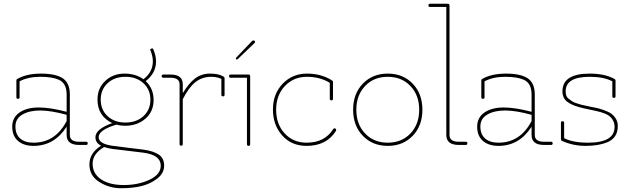

<svg xmlns="http://www.w3.org/2000/svg" viewBox="-20 -770 3351 1020"><path d="M158 5Q106 5 75.5 -21.5Q45 -48 45 -97Q45 -146 84 -172.5Q123 -199 185.5 -199Q248 -199 334 -176V-268Q334 -329 291 -347Q256 -362 193 -362Q130 -362 84 -338V-253Q84 -245 75.5 -245Q67 -245 67 -253V-343Q67 -348 71 -350Q120 -379 198 -379Q276 -379 313.5 -354Q351 -329 351 -268V-53Q351 -17 400 -17H438Q446 -17 446 -8.5Q446 0 438 0H400Q334 0 334 -53V-97Q269 5 158 5ZM334 -160Q251 -183 193.5 -183Q136 -183 99 -161.5Q62 -140 62 -98Q62 -56 87.5 -34Q113 -12 158 -12Q274 -12 334 -127Z M517 4Q487 -11 487 -41Q487 -84 576 -116Q498 -154 498 -241Q498 -302 539.5 -340.5Q581 -379 641 -379Q701 -379 742 -349Q792 -387 792 -444Q792 -470 780 -501Q776 -508 781 -510.5Q786 -513 788 -513Q793 -513 795 -507Q809 -472 809 -444Q809 -382 754 -339Q796 -300 796 -238.5Q796 -177 752.5 -139.5Q709 -102 646 -102Q619 -102 599 -108Q504 -80 504 -41Q504 -7 574 4Q609 9 668.5 16Q728 23 743 25Q794 32 823 51Q852 70 852 110Q852 150 815.5 178.5Q779 207 731.5 218.5Q684 230 622.5 230Q561 230 508 197Q455 164 455 103.5Q455 43 517 4ZM533 11Q472 47 472 99.5Q472 152 516.5 182.5Q561 213 637.5 213Q714 213 774 185Q834 157 834 110Q834 53 741 41Q596 24 575.5 21Q555 18 533 11ZM779 -240.5Q779 -294 742 -328Q705 -362 646.5 -362Q588 -362 551.5 -328Q515 -294 515 -240.5Q515 -187 551.5 -153Q588 -119 646.5 -119Q705 -119 742 -153Q779 -187 779 -240.5Z M951 -4Q951 4 942.5 4Q934 4 934 -4V-322Q934 -357 885 -357H848Q839 -357 839 -365.5Q839 -374 848 -374H887Q951 -374 951 -322V-275Q982 -327 1016 -353Q1050 -379 1096 -379Q1142 -379 1168 -363Q1173 -360 1173 -355V-266Q1173 -258 1164.5 -258Q1156 -258 1156 -266V-351Q1132 -362 1103 -362Q1054 -362 1018.5 -334Q983 -306 951 -243Z M1309 -4Q1309 5 1300.5 5Q1292 5 1292 -4V-357H1205Q1197 -357 1197 -365.5Q1197 -374 1205 -374H1300Q1309 -374 1309 -365ZM1239 -454Q1233 -454 1233 -460Q1233 -462 1236 -465L1319 -552Q1321 -555 1326 -555Q1335 -555 1335 -547Q1335 -544 1332 -541L1244 -457Q1241 -454 1239 -454Z M1609 5Q1528 5 1479 -50.5Q1430 -106 1430 -188.5Q1430 -271 1481.5 -325Q1533 -379 1610.5 -379Q1688 -379 1745 -342Q1749 -339 1749 -335V-245Q1749 -237 1740.5 -237Q1732 -237 1732 -245V-330Q1680 -362 1610 -362Q1540 -362 1493.5 -313Q1447 -264 1447 -187Q1447 -110 1492.5 -61Q1538 -12 1609 -12Q1705 -12 1750 -84Q1755 -91 1762 -87Q1766 -84 1766 -81Q1766 -78 1765 -75Q1715 5 1609 5Z M2160.5 -61Q2207 -110 2207 -187Q2207 -264 2160.5 -313Q2114 -362 2040 -362Q1966 -362 1919.5 -313Q1873 -264 1873 -187Q1873 -110 1919.5 -61Q1966 -12 2040 -12Q2114 -12 2160.5 -61ZM1907.5 -48.5Q1856 -102 1856 -187Q1856 -272 1907.5 -325.5Q1959 -379 2040 -379Q2121 -379 2172.5 -325.5Q2224 -272 2224 -187Q2224 -102 2172.5 -48.5Q2121 5 2040 5Q1959 5 1907.5 -48.5Z M2454 0H2417Q2351 0 2351 -53V-733H2264Q2256 -733 2256 -741.5Q2256 -750 2264 -750H2359Q2368 -750 2368 -741V-53Q2368 -17 2417 -17H2454Q2463 -17 2463 -8.5Q2463 0 2454 0Z M2628 5Q2576 5 2545.5 -21.5Q2515 -48 2515 -97Q2515 -146 2554 -172.5Q2593 -199 2655.5 -199Q2718 -199 2804 -176V-268Q2804 -329 2761 -347Q2726 -362 2663 -362Q2600 -362 2554 -338V-253Q2554 -245 2545.5 -245Q2537 -245 2537 -253V-343Q2537 -348 2541 -350Q2590 -379 2668 -379Q2746 -379 2783.5 -354Q2821 -329 2821 -268V-53Q2821 -17 2870 -17H2908Q2916 -17 2916 -8.5Q2916 0 2908 0H2870Q2804 0 2804 -53V-97Q2739 5 2628 5ZM2804 -160Q2721 -183 2663.5 -183Q2606 -183 2569 -161.5Q2532 -140 2532 -98Q2532 -56 2557.5 -34Q2583 -12 2628 -12Q2744 -12 2804 -127Z M2967 -21Q2960 -24 2960 -31V-118Q2960 -126 2968.5 -126Q2977 -126 2977 -118V-36Q3023 -12 3104 -12Q3245 -12 3245 -96Q3245 -129 3219 -152Q3201 -168 3149 -180Q3138 -182 3081.5 -194.5Q3025 -207 2996.5 -227Q2968 -247 2968 -285Q2968 -379 3113 -379Q3191 -379 3242 -352Q3250 -348 3250 -343V-258Q3250 -250 3241.5 -250Q3233 -250 3233 -258V-338Q3187 -362 3113 -362Q2985 -362 2985 -285Q2985 -258 2999 -247Q3013 -236 3020.5 -231Q3028 -226 3044.5 -221Q3061 -216 3067 -214Q3105 -205 3122 -202Q3139 -199 3152.5 -196Q3166 -193 3191 -184Q3216 -175 3229 -165Q3262 -138 3262 -102Q3262 -66 3246.5 -45Q3231 -24 3206 -14Q3159 5 3091.5 5Q3024 5 2967 -21Z"/></svg>

Font: Flamenco Light
Style: Regular
Weight: 300
Designer: Luciano Vergara
Foundry: Luciano Vergara
Version: Version 1.003